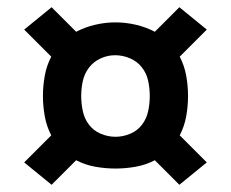

<svg xmlns="http://www.w3.org/2000/svg" viewBox="-20 -606 640 532"><path d="M477 -94 409 -162Q384 -149 356 -144Q328 -139 300 -139Q272 -139 244 -144Q216 -149 191 -162L123 -94L47 -156L122 -231Q109 -256 104 -284Q99 -312 99 -340Q99 -368 104 -396Q109 -424 122 -449L47 -524L123 -586L191 -518Q216 -531 244 -537.5Q272 -544 300 -544Q328 -544 356 -537.5Q384 -531 409 -518L477 -586L553 -524L478 -449Q491 -424 496 -396Q501 -368 501 -340Q501 -312 496 -284Q491 -256 478 -231L553 -156ZM300 -227Q321 -227 341 -235.5Q361 -244 373.5 -260.5Q386 -277 390.5 -298Q395 -319 395 -340Q395 -361 390.5 -382Q386 -403 373 -419.5Q360 -436 340 -444.5Q320 -453 299 -453Q278 -453 258.5 -444Q239 -435 226.5 -418.5Q214 -402 209.5 -381.5Q205 -361 205 -340Q205 -319 209.5 -298Q214 -277 226.5 -260.5Q239 -244 259 -235.5Q279 -227 300 -227Z"/></svg>

Font: Iosevka Curly Slab XBdEx
Style: Regular
Weight: 800
Width: 7
Monospace: yes
Designer: Belleve Invis
Foundry: Belleve Invis
Version: Version 11.0.0; ttfautohint (v1.8.3)